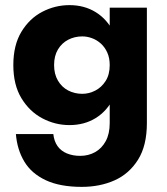

<svg xmlns="http://www.w3.org/2000/svg" viewBox="-20 -490 650 749"><path d="M42 33Q47 94 75 140.5Q103 187 158.5 213Q214 239 299 239Q370 239 427 213.5Q484 188 518.5 133Q553 78 553 -10V-460H408V-10Q408 32 392.5 60.5Q377 89 351 103.5Q325 118 293 118Q264 118 241 108.5Q218 99 204.5 80Q191 61 188 33ZM32 -236Q32 -159 63.5 -107Q95 -55 145 -28.5Q195 -2 251 -2Q309 -2 353.5 -29.5Q398 -57 424 -109.5Q450 -162 450 -236Q450 -311 424 -363Q398 -415 353.5 -442.5Q309 -470 251 -470Q195 -470 145 -444Q95 -418 63.5 -366Q32 -314 32 -236ZM191 -236Q191 -272 206 -297Q221 -322 246 -335Q271 -348 301 -348Q320 -348 339 -341Q358 -334 373.5 -320Q389 -306 398.5 -285Q408 -264 408 -236Q408 -199 392 -174Q376 -149 351.5 -136.5Q327 -124 301 -124Q271 -124 246 -137Q221 -150 206 -175.5Q191 -201 191 -236Z"/></svg>

Font: Jost
Style: Bold
Weight: 700
Version: Version 3.710